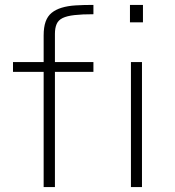

<svg xmlns="http://www.w3.org/2000/svg" viewBox="-20 -763 712 783"><path d="M158 0V-470H33V-510H158V-618Q158 -652 166 -674.5Q174 -697 190.5 -710.5Q207 -724 231.5 -731.5Q256 -739 288 -741Q320 -743 361 -743V-705Q315 -705 284 -701.5Q253 -698 235.5 -689.5Q218 -681 211 -665Q204 -649 204 -625V-510H361V-470H204V0ZM514 0V-510H559V0ZM510 -672V-743H563V-672Z"/></svg>

Font: Saira Expanded ExtraLight
Style: Regular
Weight: 250
Width: 7
Designer: Hector Gatti with collaboration of the Omnibus-Type team
Foundry: Omnibus-Type
Version: Version 1.101